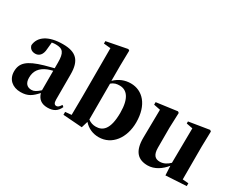

<svg xmlns="http://www.w3.org/2000/svg" viewBox="-106 -1292 2190 1774"><g transform="rotate(30 989.5 -404.5)"><path d="M350 -97C313 -64 290 -51 263 -51C216 -51 188 -79 188 -139C188 -212 225 -259 295 -288C307 -293 327 -299 350 -305ZM582 -75C563 -45 552 -37 537 -37C518 -37 506 -50 506 -88V-357C506 -502 449 -563 307 -563C152 -563 65 -503 57 -409C65 -376 90 -358 126 -358C164 -358 198 -385 201 -453L208 -524C223 -527 236 -528 250 -528C326 -528 350 -497 350 -393V-332C315 -323 280 -314 252 -306C91 -259 39 -210 39 -119C39 -35 99 17 185 17C265 17 303 -14 354 -70C369 -16 406 17 472 17C536 17 574 -6 599 -61Z M864 -464C894 -490 920 -494 951 -494C1026 -494 1081 -435 1081 -279C1081 -96 1018 -54 948 -54C918 -54 890 -62 864 -82ZM862 -656 865 -817 851 -826 630 -783V-757L703 -750V-238C703 -182 702 -95 701 -37L635 -31V0L839 15L860 -54C903 -5 959 17 1019 17C1160 17 1253 -110 1253 -275C1253 -462 1156 -563 1031 -563C969 -563 911 -541 862 -493Z M1888 -34V-384L1892 -547L1879 -557L1662 -522V-500L1729 -487L1725 -117C1696 -88 1660 -69 1622 -69C1574 -69 1543 -94 1543 -174V-384L1549 -547L1536 -557L1314 -527V-500L1384 -486L1380 -189C1378 -37 1441 17 1541 17C1614 17 1680 -28 1726 -86L1731 14L1951 1V-29Z"/></g></svg>

Font: Noto Serif CJK JP Black
Style: Regular
Weight: 900
Designer: Ryoko NISHIZUKA 西塚涼子 (kana & ideographs); Frank Grießhammer (Latin, Greek & Cyrillic); Wenlong ZHANG 张文龙 (bopomofo); San
Foundry: Adobe Systems Incorporated
Version: Version 1.001;PS 1.001;hotconv 16.6.54;makeotf.lib2.5.65590